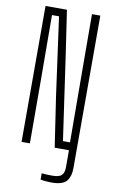

<svg xmlns="http://www.w3.org/2000/svg" viewBox="-107 -855 671 1113"><g transform="rotate(10 229.0 -299.0)"><path d="M278 202Q266 202 246.8 200.5Q227.5 199 214 196V159Q225.5 160.5 240.8 161.2Q256 162 276 162Q317.5 162 332 147Q346.5 132 346.5 100V-23H390V98Q390 147.5 367 174.8Q344 202 278 202ZM67.5 0V-800H193.5L231 -547.5L303 -46H344.5L342 -527.5L341 -800H390V0H262.5L218 -297L155 -754.5H113.5L115.5 -373L116.5 0Z"/></g></svg>

Font: Big Shoulders Text Thin ExtraLight
Style: Regular
Weight: 250
Version: Version 2.002